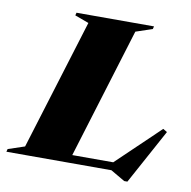

<svg xmlns="http://www.w3.org/2000/svg" viewBox="-139 -798 917 921"><g transform="rotate(10 319.5 -337.0)"><path d="M453.5 -674.5 258.5 -39H458L666.5 -238.5L686.5 -226.5L541 40.5H525.5L456 0H-55.5L-52 -13.5L28.5 -40.5L224.5 -676.5L156.5 -701.5L160 -715H537.5L534 -701.5Z"/></g></svg>

Font: Newsreader Display ExtraBold
Style: Italic
Weight: 800
Italic angle: -17°
Designer: Hugues Gentile
Foundry: Production Type
Version: Version 1.001